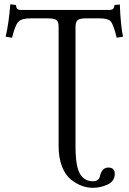

<svg xmlns="http://www.w3.org/2000/svg" viewBox="-20 -692 610 910"><path d="M257.8 -565.9Q257.8 -588.9 247.3 -596.9Q236.8 -605 209 -605H125Q83 -605 67.4 -589.1Q51.8 -573.2 37.1 -513.2L6.8 -518.1Q22 -583 28.8 -671.9L56.2 -668Q56.2 -645 77.1 -645H500Q522 -645 522 -668L547.9 -670.9Q551.8 -570.8 563 -518.1L533.2 -513.2Q518.1 -575.2 505.1 -590.1Q492.2 -605 452.1 -605H386.2Q358.4 -605 348.1 -596.4Q337.9 -587.9 337.9 -563V0Q337.9 96.2 358.9 131.6Q379.9 167 419.9 167Q449.7 167 454.1 141.1Q463.9 102.1 493.2 102.1Q523.9 102.1 523.9 131.8Q523.9 167 490 182.6Q456.1 198.2 419.9 198.2Q394 198.2 367.9 188.7Q341.8 179.2 315.9 158.7Q290 138.2 273.9 97.2Q257.8 56.2 257.8 0Z"/></svg>

Font: Biolilbert
Style: Regular
Weight: 400
Designer: Philipp H. Poll
Foundry: Philipp H. Poll
Version: Version 1.1.0